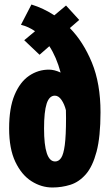

<svg xmlns="http://www.w3.org/2000/svg" viewBox="-20 -821 490 852"><path d="M212.5 11Q163.5 11 119.5 -17Q75.5 -45 48 -103Q20.5 -161 20.5 -251Q20.5 -342.5 44.8 -400Q69 -457.5 109.2 -484.8Q149.5 -512 197 -512Q221.5 -512 249 -499Q230.5 -568 199 -616L155.5 -578L87.5 -642.5L135.5 -682.5Q107 -702.5 73 -711L119.5 -801Q173 -784.5 221 -753L273 -796.5L331.5 -732.5L290 -696.5Q349.5 -636 387.8 -543.2Q426 -450.5 426 -322.5Q426 -214 408.5 -148Q391 -82 360.8 -47.5Q330.5 -13 292.2 -1Q254 11 212.5 11ZM175.5 -251Q175.5 -104.5 224.5 -104.5Q240.5 -104.5 251.2 -120.2Q262 -136 267.5 -177.5Q273 -219 273 -296.5Q273 -314.5 272.5 -332Q266 -358.5 253 -377.5Q240 -396.5 223.5 -396.5Q198.5 -396.5 187 -361Q175.5 -325.5 175.5 -251Z"/></svg>

Font: Trispace Condensed
Style: Bold
Weight: 700
Width: 3
Designer: Tyler Finck
Foundry: Etcetera Type Company
Version: Version 1.210; ttfautohint (v1.8.3)